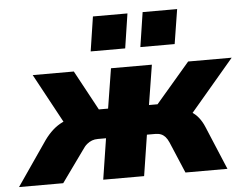

<svg xmlns="http://www.w3.org/2000/svg" viewBox="-98 -805 1115 870"><g transform="rotate(-5 459.5 -370.5)"><path d="M-46 0 93 -202Q111 -227 131.5 -245.5Q152 -264 177 -276Q202 -288 230 -291L203 -236L60 -500H247L345 -319H387L416 -500H602L573 -319H612L767 -500H965L741 -236L711 -287Q739 -283 759.5 -271Q780 -259 794.5 -240.5Q809 -222 819 -198L902 0H711L651 -142Q644 -158 635.5 -167.5Q627 -177 616 -181.5Q605 -186 589 -186H552L523 0H337L366 -186H329Q314 -186 302 -181.5Q290 -177 279 -168Q268 -159 257 -142L155 0ZM557 -584 581 -741H738L713 -584ZM331 -584 355 -741H512L488 -584Z"/></g></svg>

Font: Nunito Sans 9pt Black
Style: Italic
Weight: 900
Italic angle: -9°
Version: Version 3.101;gftools[0.9.27]